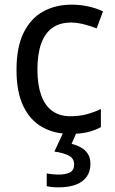

<svg xmlns="http://www.w3.org/2000/svg" viewBox="-20 -566 494 826"><path d="M282 10Q214 10 162 -19Q110 -48 80.5 -109Q51 -170 51 -265Q51 -364 82 -426Q113 -488 166.5 -517Q220 -546 288 -546Q327 -546 363.5 -537.5Q400 -529 423 -517L396 -444Q373 -453 342.5 -461Q312 -469 286 -469Q237 -469 205 -446Q173 -423 157 -378Q141 -333 141 -266Q141 -202 157 -157Q173 -112 204.5 -89Q236 -66 282 -66Q323 -66 355 -75Q387 -84 414 -97V-19Q388 -5 357 2.5Q326 10 282 10ZM369 139Q369 171 353.5 193.5Q338 216 307.5 228Q277 240 230 240Q215 240 202 238.5Q189 237 181 235V180Q190 182 204.5 183.5Q219 185 232 185Q264 185 281.5 175.5Q299 166 299 141Q299 115 275 103Q251 91 214 86L254 0H311L288 53Q310 58 328.5 68.5Q347 79 358 96Q369 113 369 139Z"/></svg>

Font: Noto Sans Display
Style: Regular
Weight: 400
Designer: Monotype Design Team
Foundry: Monotype Imaging Inc.
Version: Version 2.003